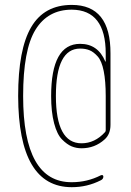

<svg xmlns="http://www.w3.org/2000/svg" viewBox="-20 -655 540 790"><path d="M415 -119.1V-259.8Q415 -321.3 406.7 -362.8Q398.4 -404.3 381.8 -422.9Q365.2 -441.4 348.6 -448.2Q332 -455.1 309.6 -455.1Q210 -455.1 210 -260.3Q210 -65.4 315.4 -65.4Q370.1 -65.4 412.1 -111.3Q415 -114.3 415 -119.1ZM275.4 115.2Q55.7 115.2 54.7 -259.8Q54.7 -452.1 108.4 -543.5Q162.1 -634.8 275.4 -634.8Q435.5 -634.8 434.6 -434.6V-141.6Q434.6 -102.5 410.2 -81.1Q370.1 -44.9 315.4 -44.9Q293.9 -44.9 274.9 -52.7Q255.9 -60.5 235.4 -81.1Q214.8 -101.6 202.6 -147.9Q190.4 -194.3 190.4 -259.8Q190.4 -474.6 309.6 -474.6Q382.8 -474.6 413.1 -402.3Q413.1 -401.4 414.1 -401.4Q415 -401.4 415 -402.3V-434.6Q415 -614.3 275.4 -615.2Q176.8 -615.2 126 -532.7Q75.2 -450.2 75.2 -259.8Q75.2 95.7 275.4 94.7Q338.9 94.7 394.5 66.4Q404.3 62.5 405.3 71.3Q405.3 82 394.5 86.9Q338.9 115.2 275.4 115.2Z"/></svg>

Font: Rounded-X Mgen+ 1m thin
Style: Regular
Weight: 100
Designer: [Source Han Sans]
Ryoko NISHIZUKA  (kana & ideographs); Paul D. Hunt (Latin, Greek & Cyrillic); Wenlong ZHANG  (bopomofo
Version: Version 1.059.20150602